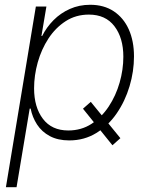

<svg xmlns="http://www.w3.org/2000/svg" viewBox="-20 -568 640 792"><path d="M354.5 -147.9 476.6 2 443.8 31.2 322.3 -119.6ZM4.4 204.1 127.9 -541H171.4L150.9 -419.4H153.8Q171.9 -455.6 200.9 -484.9Q230 -514.2 268.3 -531.2Q306.6 -548.3 352.1 -548.3Q408.7 -548.3 449.2 -521.5Q489.7 -494.6 511.2 -446.8Q532.7 -398.9 532.7 -335Q532.7 -273.4 514.4 -212.2Q496.1 -150.9 461.4 -100.3Q426.8 -49.8 377.2 -19.3Q327.6 11.2 265.6 11.2Q218.8 11.2 185.5 -6.6Q152.3 -24.4 132.8 -54.4Q113.3 -84.5 106.4 -120.1H102.5L48.3 204.1ZM261.7 -29.8Q315.4 -29.8 357.2 -56.9Q398.9 -84 428.5 -128.7Q458 -173.3 473.4 -227.1Q488.8 -280.8 488.8 -334Q488.8 -411.6 452.1 -459.7Q415.5 -507.8 346.7 -507.8Q293 -507.8 251 -480.7Q209 -453.6 179.9 -409.2Q150.9 -364.7 135.7 -310.8Q120.6 -256.8 120.6 -203.6Q120.6 -126 157 -77.9Q193.4 -29.8 261.7 -29.8Z"/></svg>

Font: Inter 17pt ExtraLight
Style: Italic
Weight: 250
Italic angle: -9.3988°
Version: Version 4.001;git-66647c0bb